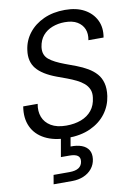

<svg xmlns="http://www.w3.org/2000/svg" viewBox="-103 -775 756 1098"><g transform="rotate(-10 274.5 -226.5)"><path d="M240 12Q164 12 111 -15.5Q58 -43 35 -93Q12 -143 23 -210H107Q99 -168 112 -134Q125 -100 159 -79.5Q193 -59 247 -59Q296 -59 334 -73.5Q372 -88 395.5 -117Q419 -146 424 -190Q428 -218 419 -238.5Q410 -259 392.5 -274Q375 -289 350.5 -301Q326 -313 298 -323.5Q270 -334 242 -344Q161 -374 127 -416Q93 -458 102 -522Q109 -577 142.5 -620Q176 -663 230 -687.5Q284 -712 353 -712Q420 -712 465.5 -687Q511 -662 532.5 -618.5Q554 -575 544 -518H456Q463 -555 451.5 -582.5Q440 -610 412.5 -626.5Q385 -643 340 -643Q301 -643 267.5 -630Q234 -617 212.5 -591.5Q191 -566 185 -526Q182 -502 188.5 -484.5Q195 -467 210 -454.5Q225 -442 247.5 -430.5Q270 -419 299.5 -408Q329 -397 364 -384Q398 -371 427 -354Q456 -337 476 -314.5Q496 -292 504.5 -260Q513 -228 507 -185Q499 -129 465.5 -84.5Q432 -40 375.5 -14Q319 12 240 12ZM117 259 126 206H218Q254 206 272.5 193.5Q291 181 294 157Q297 135 282.5 124Q268 113 234 113H185L206 -7H262L250 63Q287 62 314 72Q341 82 354 103Q367 124 363 156Q359 187 340 210.5Q321 234 291 246.5Q261 259 225 259Z"/></g></svg>

Font: DM Sans 36pt
Style: Italic
Weight: 400
Italic angle: -10°
Designer: Colophon Foundry, Jonny Pinhorn
Foundry: Colophon Foundry
Version: Version 4.004;gftools[0.9.30]